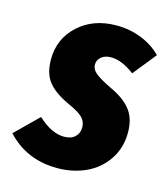

<svg xmlns="http://www.w3.org/2000/svg" viewBox="-125 -623 624 713"><g transform="rotate(15 187.5 -266.5)"><path d="M236.8 -550.8Q288.6 -550.8 333.5 -532.7Q378.4 -514.6 409.2 -482.9L337.9 -394Q289.1 -431.2 247.1 -431.2Q224.1 -431.2 210 -419.4Q195.8 -407.7 195.8 -389.2Q195.8 -372.1 212.6 -357.7Q229.5 -343.3 275.9 -320.8Q328.1 -296.9 354 -263.9Q379.9 -231 379.9 -176.8Q379.9 -118.2 349.6 -73Q319.3 -27.8 269.5 -4.9Q219.7 18.1 159.2 18.1Q41.5 18.1 -34.2 -64L53.2 -149.9Q105.5 -101.1 153.8 -101.1Q181.2 -101.1 196 -115.2Q210.9 -129.4 210.9 -151.9Q210.9 -174.3 195.1 -189.9Q179.2 -205.6 137.2 -224.1Q82.5 -249.5 57.9 -281Q33.2 -312.5 33.2 -366.2Q33.2 -445.8 90.6 -498.3Q147.9 -550.8 236.8 -550.8Z"/></g></svg>

Font: Fira Sans Compressed ExtraBold
Style: Italic
Weight: 800
Width: 3
Italic angle: -8°
Designer: Carrois Corporate & Edenspiekermann AG
Foundry: Carrois Corporate GbR & Edenspiekermann AG
Version: Version 4.203;PS 004.203;hotconv 1.0.88;makeotf.lib2.5.64775